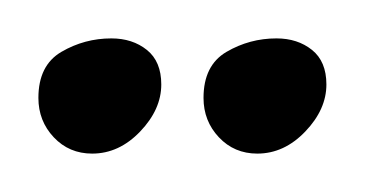

<svg xmlns="http://www.w3.org/2000/svg" viewBox="-20 -470 190 100"><path d="M64 -426Q64 -413 53 -401.5Q42 -390 28 -390Q16 -390 8 -398.5Q0 -407 0 -419Q0 -436 12 -443Q24 -450 38 -450Q49 -450 56.5 -444Q64 -438 64 -426ZM150 -426Q150 -413 139 -401.5Q128 -390 114 -390Q102 -390 94 -398.5Q86 -407 86 -419Q86 -436 98 -443Q110 -450 124 -450Q135 -450 142.5 -444Q150 -438 150 -426Z"/></svg>

Font: Ingrid Darling
Style: Regular
Weight: 400
Designer: Robert E. Leuschke
Foundry: Robert E. Leuschke
Version: Version 1.010; ttfautohint (v1.8.3)